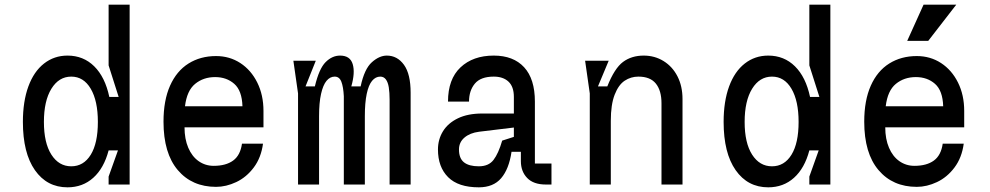

<svg xmlns="http://www.w3.org/2000/svg" viewBox="-20 -790 4240 822"><path d="M535 0H445V-34L485 -146H445Q425 -70 379.5 -29Q334 12 269 12Q181 12 129.5 -61.5Q78 -135 78 -268Q78 -356 101.5 -420Q125 -484 168.5 -518Q212 -552 269 -552Q337 -552 383.5 -506Q430 -460 448 -375H488L445 -510V-770H535ZM399 -268Q399 -358 368.5 -410Q338 -462 285 -462Q232 -462 200 -410Q168 -358 168 -268Q168 -178 200 -128Q232 -78 285 -78Q338 -78 368.5 -127.5Q399 -177 399 -268Z M680 -269Q680 -360 708 -423Q736 -486 787 -518Q838 -550 905 -550Q963 -550 1009 -520Q1055 -490 1081.5 -436.5Q1108 -383 1108 -315V-245H770Q770 -195 786 -157.5Q802 -120 830.5 -100Q859 -80 895 -80Q947 -80 978 -102.5Q1009 -125 1016 -175H1106Q1098 -115 1066.5 -73Q1035 -31 991.5 -10.5Q948 10 905 10Q802 10 741 -62Q680 -134 680 -269ZM901 -460Q851 -460 815.5 -431Q780 -402 772 -335H1018Q1016 -402 983 -431Q950 -460 901 -460Z M1332 -530 1288 -420H1328Q1346 -496 1374 -524Q1402 -552 1436 -552Q1479 -552 1490 -515.5Q1501 -479 1484 -420H1524Q1540 -495 1572 -523.5Q1604 -552 1636 -552Q1681 -552 1709.5 -512.5Q1738 -473 1738 -393V0H1648V-363Q1648 -394 1644.5 -416Q1641 -438 1632 -450Q1623 -462 1608 -462Q1588 -462 1573 -444Q1558 -426 1550 -388Q1542 -350 1542 -293V0H1452V-363V-378Q1450 -418 1441.5 -440Q1433 -462 1413 -462Q1393 -462 1378 -444Q1363 -426 1354.5 -388Q1346 -350 1346 -293V0H1256V-390L1236 -530Z M2341 0H2317Q2264 0 2237 -28Q2210 -56 2210 -100V-140H2170Q2159 -66 2125.5 -27Q2092 12 2030 12Q1942 12 1898.5 -31.5Q1855 -75 1855 -150Q1855 -193 1876.5 -228Q1898 -263 1940.5 -283.5Q1983 -304 2044 -304H2180V-375Q2180 -419 2157 -440.5Q2134 -462 2094 -462Q2038 -462 2013 -432Q1988 -402 1988 -355H1898Q1898 -451 1951.5 -501.5Q2005 -552 2094 -552Q2178 -552 2224 -502Q2270 -452 2270 -355V-90H2341ZM2130 -188 2180 -204V-244L2031 -226Q1992 -221 1968.5 -201Q1945 -181 1945 -150Q1945 -112 1966.5 -95Q1988 -78 2030 -78Q2072 -78 2093 -105.5Q2114 -133 2130 -188Z M2586 -530 2540 -420H2580Q2611 -498 2647.5 -525Q2684 -552 2736 -552Q2783 -552 2821 -528.5Q2859 -505 2880.5 -463Q2902 -421 2902 -366V0H2812V-348Q2812 -402 2788 -432Q2764 -462 2713 -462Q2681 -462 2654.5 -444.5Q2628 -427 2611.5 -384.5Q2595 -342 2595 -273V0H2505V-390L2485 -530Z M3535 0H3445V-34L3485 -146H3445Q3425 -70 3379.5 -29Q3334 12 3269 12Q3181 12 3129.5 -61.5Q3078 -135 3078 -268Q3078 -356 3101.5 -420Q3125 -484 3168.5 -518Q3212 -552 3269 -552Q3337 -552 3383.5 -506Q3430 -460 3448 -375H3488L3445 -510V-770H3535ZM3399 -268Q3399 -358 3368.5 -410Q3338 -462 3285 -462Q3232 -462 3200 -410Q3168 -358 3168 -268Q3168 -178 3200 -128Q3232 -78 3285 -78Q3338 -78 3368.5 -127.5Q3399 -177 3399 -268Z M3680 -269Q3680 -360 3708 -423Q3736 -486 3787 -518Q3838 -550 3905 -550Q3963 -550 4009 -520Q4055 -490 4081.5 -436.5Q4108 -383 4108 -315V-245H3770Q3770 -195 3786 -157.5Q3802 -120 3830.5 -100Q3859 -80 3895 -80Q3947 -80 3978 -102.5Q4009 -125 4016 -175H4106Q4098 -115 4066.5 -73Q4035 -31 3991.5 -10.5Q3948 10 3905 10Q3802 10 3741 -62Q3680 -134 3680 -269ZM3901 -460Q3851 -460 3815.5 -431Q3780 -402 3772 -335H4018Q4016 -402 3983 -431Q3950 -460 3901 -460ZM4074 -770 3954 -615H3864L3934 -770Z"/></svg>

Font: Fliege Mono Thin
Style: Regular
Weight: 100
Version: Version 0.020;Glyphs 3.3 (3306)